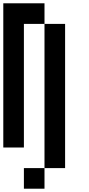

<svg xmlns="http://www.w3.org/2000/svg" viewBox="-20 -895 540 1165"><path d="M0 0V-875H250V-750H125V0ZM125 250V125H250V250ZM250 125V-750H375V125Z"/></svg>

Font: GalmuriMono7 Regular
Style: Regular
Weight: 400
Designer: Lee Minseo (quiple)
Version: Version 2.399;hotconv 1.1.1;makeotfexe 2.6.0 DEVELOPMENT